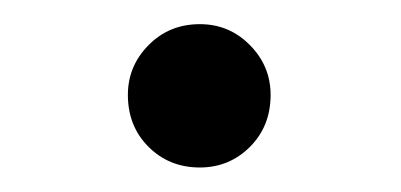

<svg xmlns="http://www.w3.org/2000/svg" viewBox="-20 -126 332 159"><path d="M85.9 -47.4Q85.9 -71.3 103 -88.6Q120.1 -106 145.5 -106Q169.9 -106 187 -88.6Q204.1 -71.3 204.1 -47.4Q204.1 -21.5 187 -4.4Q169.9 12.7 145.5 12.7Q120.1 12.7 103 -4.4Q85.9 -21.5 85.9 -47.4Z"/></svg>

Font: KhunPaOh
Style: Regular
Weight: 400
Designer: Khon Soe Zaw Thu
Version: Version 1.00 July 11, 2016, initial release